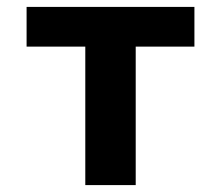

<svg xmlns="http://www.w3.org/2000/svg" viewBox="-20 -536 640 556"><path d="M227 -401H57V-516H543V-401H373V0H227Z"/></svg>

Font: iA Writer Quattro V
Style: Regular
Weight: 400
Designer: Mike Abbink, Paul van der Laan, Pieter van Rosmalen, Oliver Reichenstein
Foundry: Information Architects Inc.
Version: Version 2.000